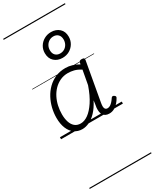

<svg xmlns="http://www.w3.org/2000/svg" viewBox="-363 -1092 1348 1673"><g transform="rotate(-30 311.0 -255.0)"><path d="M207 17Q162 17 128.5 -6.5Q95 -30 76.5 -74.5Q58 -119 58 -181Q58 -229 69.5 -277Q81 -325 104 -368.5Q127 -412 161.5 -446Q196 -480 241 -499.5Q286 -519 342 -519Q375 -519 408.5 -509Q442 -499 473 -480L476 -496Q478 -507 485 -511Q492 -515 504 -515Q521 -515 526.5 -509Q532 -503 530 -492L460 -100Q456 -78 457 -62.5Q458 -47 465.5 -39Q473 -31 486 -31Q501 -31 514 -39Q527 -47 539.5 -61Q552 -75 563 -92Q568 -99 574.5 -100.5Q581 -102 590 -96Q600 -90 601.5 -83Q603 -76 598 -69Q587 -48 569 -28Q551 -8 528 4.5Q505 17 478 17Q457 17 442 10Q427 3 418 -10Q409 -23 406 -41.5Q403 -60 405 -83Q408 -100 410.5 -117.5Q413 -135 415 -152Q383 -90 347.5 -53Q312 -16 276 0.5Q240 17 207 17ZM115 -184Q115 -141 126 -106.5Q137 -72 160 -52.5Q183 -33 219 -33Q256 -33 294.5 -60.5Q333 -88 370.5 -144.5Q408 -201 439 -290L465 -432Q429 -455 398.5 -462.5Q368 -470 339 -470Q296 -470 260.5 -453.5Q225 -437 197.5 -409Q170 -381 151.5 -344.5Q133 -308 124 -267Q115 -226 115 -184ZM367 -607Q317 -607 284.5 -637Q252 -667 252 -720Q252 -757 270 -787Q288 -817 319.5 -835Q351 -853 390 -853Q440 -853 472.5 -823.5Q505 -794 505 -741Q505 -704 487 -673.5Q469 -643 438 -625Q407 -607 367 -607ZM368 -651Q393 -651 412.5 -663Q432 -675 443 -696Q454 -717 454 -741Q454 -774 436 -792Q418 -810 389 -810Q364 -810 344.5 -797.5Q325 -785 314 -764.5Q303 -744 303 -720Q303 -687 321 -669Q339 -651 368 -651ZM0 490H622V500H0ZM0 -20H622V0H0ZM0 -505H622V-500H0ZM0 -1010H622V-1000H0Z"/></g></svg>

Font: Playwrite ZA Guides
Style: Regular
Weight: 400
Designer: Veronika Burian, José Scaglione
Foundry: TypeTogether
Version: Version 1.003